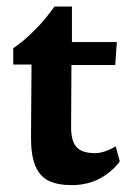

<svg xmlns="http://www.w3.org/2000/svg" viewBox="-20 -548 403 580"><path d="M73.7 -135.7Q73.2 -80.6 86.2 -48.3Q99.1 -16.1 126 -2.4Q152.8 11.2 196.8 11.2Q245.1 11.2 282.5 -9.3Q319.8 -29.8 341.8 -60.5L329.6 -106Q327.1 -104.5 318.1 -99.6Q309.1 -94.7 295.2 -90.1Q281.2 -85.4 267.1 -85.4Q227.5 -85.4 211.2 -103.5Q194.8 -121.6 194.8 -164.1L195.8 -351.6H328.1L333 -420.9H197.3V-528.3H144.5Q118.7 -491.2 86.2 -458.3Q53.7 -425.3 20 -402.3V-353H75.2Z"/></svg>

Font: Neuton
Style: Bold
Weight: 700
Designer: Brian M Zick
Foundry: Brian M Zick
Version: Version 1.560